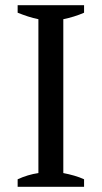

<svg xmlns="http://www.w3.org/2000/svg" viewBox="-20 -720 392 740"><path d="M48 0ZM304 0H48V-29Q87 -47 128 -53V-646Q108 -650 88 -656.5Q68 -663 48 -671V-700H304V-671Q286 -663 265 -656.5Q244 -650 224 -646V-53Q245 -49 266 -43Q287 -37 304 -29Z"/></svg>

Font: PT Serif
Style: Regular
Weight: 400
Designer: A.Korolkova, O.Umpeleva, V.Yefimov
Foundry: ParaType Ltd
Version: Version 1.000W OFL; ttfautohint (v1.6)